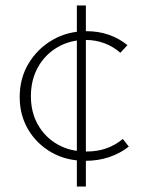

<svg xmlns="http://www.w3.org/2000/svg" viewBox="-20 -582 527 702"><path d="M292 6Q222 6 168 -25Q114 -56 83 -108.5Q52 -161 52 -227Q52 -296 84.5 -350Q117 -404 172 -436Q227 -468 296 -468Q340 -468 377.5 -455Q415 -442 446 -417L420 -389Q394 -412 361.5 -424Q329 -436 293 -436Q237 -436 191.5 -410Q146 -384 119.5 -337.5Q93 -291 93 -230Q93 -171 119 -125.5Q145 -80 190.5 -54Q236 -28 296 -28Q337 -28 370 -40Q403 -52 429 -74L451 -46Q419 -21 379 -7.5Q339 6 292 6ZM261 100V-562H294V100Z"/></svg>

Font: Ysabeau Office ExtraLight
Style: Regular
Weight: 250
Designer: Christian Thalmann (Catharsis Fonts)
Version: Version 2.001;gftools[0.9.30]; featfreeze: tnum,lnum,ss02